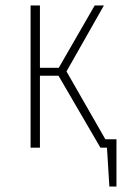

<svg xmlns="http://www.w3.org/2000/svg" viewBox="-20 -540 446 702"><path d="M365.2 -30.8H405.8V142.1H379.9L371.1 0H347.2L193.8 -263.2H126V0H91.8V-520H126V-292H194.8L326.2 -520H359.9L223.1 -278.8Z"/></svg>

Font: Fira Sans Compressed UltraLight
Style: Regular
Weight: 200
Width: 1
Designer: Carrois Corporate & Edenspiekermann AG
Foundry: Carrois Corporate GbR & Edenspiekermann AG
Version: Version 4.203;PS 004.203;hotconv 1.0.88;makeotf.lib2.5.64775